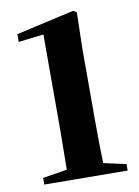

<svg xmlns="http://www.w3.org/2000/svg" viewBox="-86 -817 635 877"><g transform="rotate(-10 231.5 -378.0)"><path d="M48 0 434 3V-27L330 -50C328 -113 327 -176 327 -237V-586L331 -749L316 -759L46 -698V-662L163 -676V-237L161 -49L48 -31Z"/></g></svg>

Font: Source Han Serif KR Heavy
Style: Regular
Weight: 900
Designer: Ryoko NISHIZUKA 西塚涼子 (kana & ideographs); Frank Grießhammer (Latin, Greek & Cyrillic); Wenlong ZHANG 张文龙 (bopomofo); San
Foundry: Adobe
Version: Version 2.001;hotconv 1.1.0;makeotfexe 2.6.0